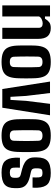

<svg xmlns="http://www.w3.org/2000/svg" viewBox="858 -1508 659 2415"><g transform="rotate(90 1187.5 -300.5)"><path d="M48 0V-600H187.5V-536.5H214.5Q236 -572 261 -590.8Q286 -609.5 333.5 -609.5Q399 -609.5 434 -572Q469 -534.5 469 -447V0H330V-459Q329.5 -484 315.2 -496Q301 -508 274 -508Q250 -508 223.5 -495.8Q197 -483.5 187.5 -462.5V0Z M759 9.5Q686 9.5 642.2 -9.5Q598.5 -28.5 577.8 -70.8Q557 -113 553.5 -182Q552.5 -203 552 -234Q551.5 -265 551.5 -299.8Q551.5 -334.5 552 -366Q552.5 -397.5 553.5 -418.5Q557.5 -488.5 578.5 -530.5Q599.5 -572.5 643 -591Q686.5 -609.5 759 -609.5Q833 -609.5 876.5 -590Q920 -570.5 940 -528.5Q960 -486.5 963.5 -418.5Q964.5 -397.5 965.2 -366Q966 -334.5 966 -300.2Q966 -266 965.2 -234.8Q964.5 -203.5 963.5 -182Q959.5 -113 939.5 -70.8Q919.5 -28.5 876 -9.5Q832.5 9.5 759 9.5ZM759 -94.5Q794 -94.5 808.5 -108Q823 -121.5 823.5 -147.5Q825 -191.5 825.8 -229.8Q826.5 -268 826.5 -303.8Q826.5 -339.5 825.8 -376Q825 -412.5 823.5 -453.5Q823 -479 808.2 -492.2Q793.5 -505.5 759 -505.5Q725 -505.5 709.2 -491.2Q693.5 -477 692.5 -453Q691.5 -421 691 -384.2Q690.5 -347.5 690.5 -308Q690.5 -268.5 691.2 -228.2Q692 -188 693.5 -147.5Q694.5 -121.5 709.8 -108Q725 -94.5 759 -94.5Z M1099.5 0 1006 -600H1150L1186.5 -298.5L1198 -102.5H1236.5L1248.5 -298.5L1286 -600H1430L1335 0Z M1686 9.5Q1613 9.5 1569.2 -9.5Q1525.5 -28.5 1504.8 -70.8Q1484 -113 1480.5 -182Q1479.5 -203 1479 -234Q1478.5 -265 1478.5 -299.8Q1478.5 -334.5 1479 -366Q1479.5 -397.5 1480.5 -418.5Q1484.5 -488.5 1505.5 -530.5Q1526.5 -572.5 1570 -591Q1613.5 -609.5 1686 -609.5Q1760 -609.5 1803.5 -590Q1847 -570.5 1867 -528.5Q1887 -486.5 1890.5 -418.5Q1891.5 -397.5 1892.2 -366Q1893 -334.5 1893 -300.2Q1893 -266 1892.2 -234.8Q1891.5 -203.5 1890.5 -182Q1886.5 -113 1866.5 -70.8Q1846.5 -28.5 1803 -9.5Q1759.5 9.5 1686 9.5ZM1686 -94.5Q1721 -94.5 1735.5 -108Q1750 -121.5 1750.5 -147.5Q1752 -191.5 1752.8 -229.8Q1753.5 -268 1753.5 -303.8Q1753.5 -339.5 1752.8 -376Q1752 -412.5 1750.5 -453.5Q1750 -479 1735.2 -492.2Q1720.5 -505.5 1686 -505.5Q1652 -505.5 1636.2 -491.2Q1620.5 -477 1619.5 -453Q1618.5 -421 1618 -384.2Q1617.5 -347.5 1617.5 -308Q1617.5 -268.5 1618.2 -228.2Q1619 -188 1620.5 -147.5Q1621.5 -121.5 1636.8 -108Q1652 -94.5 1686 -94.5Z M2149.5 9.5Q2051.5 9.5 2009.8 -30.2Q1968 -70 1963.5 -161Q1963 -180 1963.5 -197Q1964 -214 1964.5 -221.5H2089Q2087.5 -192.5 2088 -175.5Q2088.5 -158.5 2089 -145.5Q2090 -117.5 2105 -106Q2120 -94.5 2149.5 -94.5Q2184 -94.5 2199.8 -106.5Q2215.5 -118.5 2216 -146.5Q2216 -159.5 2216 -162.8Q2216 -166 2216 -168.8Q2216 -171.5 2216 -184Q2215.5 -202 2207.2 -213.8Q2199 -225.5 2177.5 -231L2106 -249.5Q2059 -262 2026.5 -281.5Q1994 -301 1977 -330.5Q1960 -360 1960 -404Q1960 -413 1960 -420.8Q1960 -428.5 1960 -436Q1960.5 -529 2004.5 -569.2Q2048.5 -609.5 2156 -609.5Q2253.5 -609.5 2295.2 -570.8Q2337 -532 2341 -442.5Q2342 -431.5 2341.5 -409.8Q2341 -388 2340 -380.5H2211Q2211.5 -391.5 2211.8 -406.5Q2212 -421.5 2211.8 -435.8Q2211.5 -450 2211 -458Q2209.5 -483.5 2197.8 -494.5Q2186 -505.5 2156 -505.5Q2124 -505.5 2111.5 -494.5Q2099 -483.5 2098 -458Q2098 -455 2097.5 -446.5Q2097 -438 2097 -416.5Q2097.5 -393.5 2106 -380Q2114.5 -366.5 2140 -360.5L2203.5 -346Q2275 -329.5 2310.8 -294.2Q2346.5 -259 2346.5 -191Q2346.5 -182.5 2346.5 -174.2Q2346.5 -166 2346.5 -157.5Q2346 -68 2300.8 -29.2Q2255.5 9.5 2149.5 9.5Z"/></g></svg>

Font: Big Shoulders Thin ExtraBold
Style: Regular
Weight: 800
Version: Version 2.002